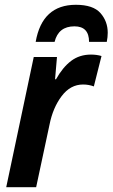

<svg xmlns="http://www.w3.org/2000/svg" viewBox="-20 -782 470 802"><path d="M208 -607Q224 -672 291 -672Q352 -672 352 -607H426Q430 -627 430 -645Q430 -693 399.5 -727.5Q369 -762 297 -762Q156 -762 129 -607ZM131 0 187 -262Q201 -332 237.5 -380.5Q274 -429 327 -429Q351 -429 372 -421L404 -548Q384 -554 360 -554Q312 -554 277 -527.5Q242 -501 214 -451H210L218 -544H121L6 0Z"/></svg>

Font: Noto Sans UI SemiCondensed
Style: Bold Italic
Weight: 700
Width: 4
Designer: Monotype Design Team
Foundry: Monotype Imaging Inc.
Version: 1.001